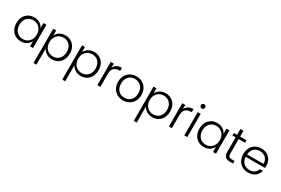

<svg xmlns="http://www.w3.org/2000/svg" viewBox="119 -2199 5711 3903"><g transform="rotate(30 2974.0 -247.0)"><path d="M309 -554Q387 -554 443.5 -518Q500 -482 525 -426V-546H595V0H525V-121Q499 -65 442.5 -28.5Q386 8 308 8Q234 8 174.5 -27Q115 -62 81.5 -126Q48 -190 48 -274Q48 -358 81.5 -421.5Q115 -485 174.5 -519.5Q234 -554 309 -554ZM322 -493Q264 -493 218 -467Q172 -441 145.5 -391.5Q119 -342 119 -274Q119 -207 145.5 -156.5Q172 -106 218 -79.5Q264 -53 322 -53Q378 -53 424.5 -80Q471 -107 498 -157Q525 -207 525 -273Q525 -339 498 -389Q471 -439 424.5 -466Q378 -493 322 -493Z M824 -426Q850 -481 906.5 -517.5Q963 -554 1041 -554Q1115 -554 1174.5 -519.5Q1234 -485 1267.5 -421.5Q1301 -358 1301 -274Q1301 -190 1267.5 -126Q1234 -62 1174.5 -27Q1115 8 1041 8Q964 8 907 -28.5Q850 -65 824 -120V258H755V-546H824ZM1027 -493Q971 -493 924.5 -466Q878 -439 851 -389Q824 -339 824 -273Q824 -207 851 -157Q878 -107 924.5 -80Q971 -53 1027 -53Q1085 -53 1131 -79.5Q1177 -106 1203.5 -156.5Q1230 -207 1230 -274Q1230 -342 1203.5 -391.5Q1177 -441 1131 -467Q1085 -493 1027 -493Z M1499 -426Q1525 -481 1581.5 -517.5Q1638 -554 1716 -554Q1790 -554 1849.5 -519.5Q1909 -485 1942.5 -421.5Q1976 -358 1976 -274Q1976 -190 1942.5 -126Q1909 -62 1849.5 -27Q1790 8 1716 8Q1639 8 1582 -28.5Q1525 -65 1499 -120V258H1430V-546H1499ZM1702 -493Q1646 -493 1599.5 -466Q1553 -439 1526 -389Q1499 -339 1499 -273Q1499 -207 1526 -157Q1553 -107 1599.5 -80Q1646 -53 1702 -53Q1760 -53 1806 -79.5Q1852 -106 1878.5 -156.5Q1905 -207 1905 -274Q1905 -342 1878.5 -391.5Q1852 -441 1806 -467Q1760 -493 1702 -493Z M2175 -449Q2198 -500 2245.5 -528Q2293 -556 2362 -556V-483H2343Q2267 -483 2221 -442Q2175 -401 2175 -305V0H2105V-546H2175Z M2435 -273Q2435 -358 2471 -421.5Q2507 -485 2569 -519.5Q2631 -554 2708 -554Q2785 -554 2847.5 -519.5Q2910 -485 2945.5 -421.5Q2981 -358 2981 -273Q2981 -189 2945 -125Q2909 -61 2846 -26.5Q2783 8 2706 8Q2629 8 2567.5 -26.5Q2506 -61 2470.5 -124.5Q2435 -188 2435 -273ZM2909 -273Q2909 -345 2881 -394.5Q2853 -444 2807 -468.5Q2761 -493 2707 -493Q2653 -493 2607 -468.5Q2561 -444 2533.5 -394.5Q2506 -345 2506 -273Q2506 -201 2533.5 -151.5Q2561 -102 2606.5 -77.5Q2652 -53 2706 -53Q2760 -53 2806 -77.5Q2852 -102 2880.5 -151.5Q2909 -201 2909 -273Z M3178 -426Q3204 -481 3260.5 -517.5Q3317 -554 3395 -554Q3469 -554 3528.5 -519.5Q3588 -485 3621.5 -421.5Q3655 -358 3655 -274Q3655 -190 3621.5 -126Q3588 -62 3528.5 -27Q3469 8 3395 8Q3318 8 3261 -28.5Q3204 -65 3178 -120V258H3109V-546H3178ZM3381 -493Q3325 -493 3278.5 -466Q3232 -439 3205 -389Q3178 -339 3178 -273Q3178 -207 3205 -157Q3232 -107 3278.5 -80Q3325 -53 3381 -53Q3439 -53 3485 -79.5Q3531 -106 3557.5 -156.5Q3584 -207 3584 -274Q3584 -342 3557.5 -391.5Q3531 -441 3485 -467Q3439 -493 3381 -493Z M3854 -449Q3877 -500 3924.5 -528Q3972 -556 4041 -556V-483H4022Q3946 -483 3900 -442Q3854 -401 3854 -305V0H3784V-546H3854Z M4130 -701Q4130 -723 4145 -737.5Q4160 -752 4181 -752Q4202 -752 4217 -737.5Q4232 -723 4232 -701Q4232 -679 4217 -664Q4202 -649 4181 -649Q4160 -649 4145 -664Q4130 -679 4130 -701ZM4216 -546V0H4146V-546Z M4604 -554Q4682 -554 4738.5 -518Q4795 -482 4820 -426V-546H4890V0H4820V-121Q4794 -65 4737.5 -28.5Q4681 8 4603 8Q4529 8 4469.5 -27Q4410 -62 4376.5 -126Q4343 -190 4343 -274Q4343 -358 4376.5 -421.5Q4410 -485 4469.5 -519.5Q4529 -554 4604 -554ZM4617 -493Q4559 -493 4513 -467Q4467 -441 4440.5 -391.5Q4414 -342 4414 -274Q4414 -207 4440.5 -156.5Q4467 -106 4513 -79.5Q4559 -53 4617 -53Q4673 -53 4719.5 -80Q4766 -107 4793 -157Q4820 -207 4820 -273Q4820 -339 4793 -389Q4766 -439 4719.5 -466Q4673 -493 4617 -493Z M5141 -487V-148Q5141 -98 5160 -79Q5179 -60 5227 -60H5291V0H5216Q5142 0 5106 -34.5Q5070 -69 5070 -148V-487H4994V-546H5070V-683H5141V-546H5291V-487Z M5898 -246H5445Q5448 -184 5475 -140Q5502 -96 5546 -73.5Q5590 -51 5642 -51Q5710 -51 5756.5 -84Q5803 -117 5818 -173H5892Q5872 -93 5806.5 -42.5Q5741 8 5642 8Q5565 8 5504 -26.5Q5443 -61 5408.5 -124.5Q5374 -188 5374 -273Q5374 -358 5408 -422Q5442 -486 5503 -520Q5564 -554 5642 -554Q5720 -554 5778.5 -520Q5837 -486 5868.5 -428.5Q5900 -371 5900 -301Q5900 -265 5898 -246ZM5829 -303Q5830 -364 5804.5 -407Q5779 -450 5735 -472Q5691 -494 5639 -494Q5561 -494 5506 -444Q5451 -394 5445 -303Z"/></g></svg>

Font: Poppins-Tabular Light
Style: Regular
Weight: 300
Designer: Ninad Kale (Devanagari), Jonny Pinhorn (Latin)
Foundry: Indian Type Foundry
Version: Version 4.004